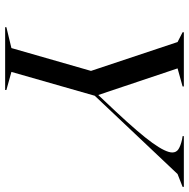

<svg xmlns="http://www.w3.org/2000/svg" viewBox="-14 -738 752 765"><g transform="rotate(90 362.5 -356.0)"><path d="M109 -712H325V-707L253 -687L359 -371L424 -440Q512 -534 550 -587Q588 -640 588 -666Q588 -682 575 -690.5Q562 -699 536 -705L523 -707V-712H725V-707L674 -687L362 -357L267 -25L339 -5V0H89V-5L172 -25L263 -342L148 -687L109 -707Z"/></g></svg>

Font: Nyght Serif Italic
Style: Regular
Weight: 400
Italic angle: -16°
Designer: Maksym Kobuzan
Version: Version 0.410